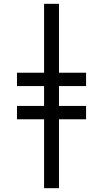

<svg xmlns="http://www.w3.org/2000/svg" viewBox="-20 -843 540 1006"><path d="M211 143V-218H69V-288H211V-392H69V-462H211V-823H289V-462H431V-392H289V-288H431V-218H289V143Z"/></svg>

Font: Iosevka Curly Slab
Style: Regular
Weight: 400
Monospace: yes
Designer: Belleve Invis
Foundry: Belleve Invis
Version: Version 22.1.2; ttfautohint (v1.8.4)